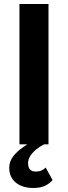

<svg xmlns="http://www.w3.org/2000/svg" viewBox="-20 -720 337 958"><path d="M222 -700V0H200Q177 12 159 27Q140 43 130 60Q120 77 120 94Q120 115 129.5 125.5Q139 136 158 136Q175 136 186.5 131Q198 126 208 116L242 178Q231 193 207.5 205.5Q184 218 145 218Q110 218 83 206Q56 194 41 171.5Q26 149 26 118Q26 86 45.5 60.5Q65 35 96 14Q106 7 116 0H77V-700Z"/></svg>

Font: Venryn Sans SemiBold
Style: Regular
Weight: 600
Designer: Owen Earl, indestructible type* (font) & Cristiano Sobral (main changes)
Version: Version 3.60;October 28, 2020;FontCreator 13.0.0.2681 64-bit